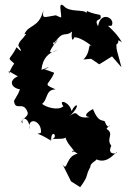

<svg xmlns="http://www.w3.org/2000/svg" viewBox="-20 -576 554 797"><path d="M358 -332 392 -309 445 -342 484 -297C464 -376 464 -361 463 -391C483 -405 456 -417 486 -401C468 -430 460 -439 422 -475C426 -465 413 -470 443 -469C462 -499 398 -535 387 -467C366 -506 408 -484 396 -514C330 -526 343 -539 339 -522C329 -539 268 -523 245 -551C221 -571 234 -529 234 -506C237 -497 211 -516 209 -512C161 -505 155 -495 160 -533C141 -458 98 -476 81 -433C119 -446 79 -437 89 -435C68 -406 61 -408 56 -387C56 -387 85 -342 49 -380C19 -321 7 -342 39 -312C11 -274 21 -257 16 -281L54 -259C16 -243 24 -212 63 -205C41 -156 70 -215 38 -157C44 -111 77 -161 95 -109C99 -87 55 -78 74 -64C64 -100 108 -84 101 -39C95 -97 155 -73 150 -25C127 -15 127 -33 192 8C192 -53 234 4 181 4C218 -6 270 12 250 -24C248 24 300 47 282 56C268 31 335 93 315 61C248 60 263 148 238 103L275 177L313 201C352 147 331 161 355 117C354 96 396 87 374 82C426 114 462 48 465 58C469 60 422 72 442 29C418 -1 457 -20 422 -41C447 -78 431 -24 415 -72C405 -80 389 -66 366 -123C352 -117 317 -93 353 -90C286 -79 311 -127 271 -95C318 -142 297 -155 277 -115C269 -154 219 -167 243 -135C221 -114 166 -133 155 -145C180 -165 168 -204 211 -205C153 -230 183 -220 205 -274L161 -290C171 -287 207 -309 152 -286C157 -336 182 -358 221 -369C164 -343 192 -370 222 -418C197 -364 198 -411 205 -398C250 -458 247 -415 285 -450C274 -458 275 -386 288 -421C320 -423 375 -373 360 -385C343 -398 359 -360 326 -329Z"/></svg>

Font: Asimov Aggro
Style: Medium
Weight: 500
Designer: Google
Version: Version 2.000980; 2014